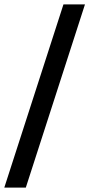

<svg xmlns="http://www.w3.org/2000/svg" viewBox="-22 -800 406 870"><path d="M-2.5 50 265.5 -780H363L95 50Z"/></svg>

Font: Mohave Light Medium
Style: Regular
Weight: 500
Version: Version 2.003